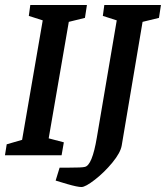

<svg xmlns="http://www.w3.org/2000/svg" viewBox="-22 -625 668 773"><path d="M255 -537 174 -68 235 -52 226 0H-2L5 -44L67 -62L150 -543L94 -561L100 -605H328L320 -553ZM618 -553 552 -537 468 -39Q463 -10 430.5 29.5Q398 69 360 98.5Q322 128 306 128Q290 128 248.5 116Q207 104 202 102L218 50H252Q309 50 319 47Q349 42 368 -72L448 -543L392 -561L398 -605H626Z"/></svg>

Font: Grenze Medium
Style: Italic
Weight: 500
Italic angle: -10°
Designer: Renata Polastri
Foundry: Omnibus-Type
Version: Version 1.002; ttfautohint (v1.8)